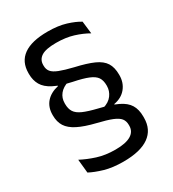

<svg xmlns="http://www.w3.org/2000/svg" viewBox="-175 -748 823 912"><g transform="rotate(-30 237.0 -292.0)"><path d="M276.5 -203.5Q310.5 -213 327.2 -235.8Q344 -258.5 344 -285.5V-288.5Q344 -316 332.8 -332.8Q321.5 -349.5 293.2 -361.2Q265 -373 213 -383.5Q152 -396.5 116.8 -414.8Q81.5 -433 66.5 -459Q51.5 -485 51.5 -519.5V-524.5Q51.5 -586.5 96 -618.2Q140.5 -650 228.5 -650Q286 -650 328 -637Q370 -624 396.5 -607.5L404.5 -539Q371.5 -558 330.2 -570.8Q289 -583.5 236.5 -583.5Q180 -583.5 155.8 -567.8Q131.5 -552 131.5 -523V-518.5Q131.5 -499 142.2 -485.8Q153 -472.5 179.8 -462Q206.5 -451.5 254 -440Q316 -426 352.8 -409.5Q389.5 -393 405.2 -368Q421 -343 421 -303V-300Q421 -259 397.2 -230Q373.5 -201 331 -193.5V-178.5ZM194.5 -394.5Q163 -385 146 -364Q129 -343 129 -314.5V-310.5Q129 -284 140 -266.8Q151 -249.5 178 -237.5Q205 -225.5 254.5 -213.5Q316.5 -199 353 -181.5Q389.5 -164 405.2 -138.2Q421 -112.5 421 -73.5V-66.5Q421 -2 373.5 31.8Q326 65.5 233 65.5Q174 65.5 130.5 52.8Q87 40 58 24.5L50.5 -50Q86.5 -31 130.2 -17Q174 -3 228.5 -3Q285 -3 313.2 -19.8Q341.5 -36.5 341.5 -68.5V-73Q341.5 -94.5 330.5 -108.5Q319.5 -122.5 291.8 -133.8Q264 -145 213.5 -157Q154 -171.5 118.5 -189.5Q83 -207.5 67.2 -232.2Q51.5 -257 51.5 -292V-295.5Q51.5 -337 75 -364Q98.5 -391 142 -401L141.5 -415Z"/></g></svg>

Font: Anek Telugu Medium
Style: Regular
Weight: 400
Version: Version 1.003